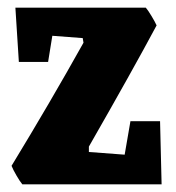

<svg xmlns="http://www.w3.org/2000/svg" viewBox="-20 -479 457 499"><path d="M10 -48Q111 -214 197 -368L195 -380L116 -386L105 -318H29L20 -459H359Q365 -452 374 -437Q383 -422 387 -413Q325 -297 211 -98V-84L304 -77L319 -164H396L400 0H38Q32 -7 23 -22.5Q14 -38 10 -48Z"/></svg>

Font: Grenze ExtraBold
Style: Regular
Weight: 800
Designer: Renata Polastri
Foundry: Omnibus-Type
Version: Version 1.002; ttfautohint (v1.8)